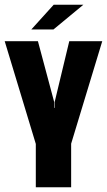

<svg xmlns="http://www.w3.org/2000/svg" viewBox="-25 -795 454 815"><path d="M127 0V-184L-5 -620H136L205 -362V-337H207V-362L269 -620H409L277 -185V0ZM108 -670 203 -775H329L202 -670Z"/></svg>

Font: Smooch Sans Thin Black
Style: Regular
Weight: 900
Version: Version 1.010